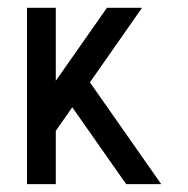

<svg xmlns="http://www.w3.org/2000/svg" viewBox="-20 -469 479 489"><path d="M390.6 0H301.3L164.1 -195.8L122.1 -135.7V0H48.8V-449.2H122.1V-263.2L252.4 -449.2H341.8L209 -259.3Z"/></svg>

Font: Catrinity
Style: Regular
Weight: 400
Designer: Alexander Lange
Foundry: High-Logic / Made with FontCreator
Version: Version 2.090;May 20, 2024;FontCreator 15.0.0.2974 64-bit